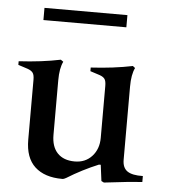

<svg xmlns="http://www.w3.org/2000/svg" viewBox="-49 -686 651 738"><g transform="rotate(5 276.5 -316.5)"><path d="M526 -30V-7Q477 -4 414 4L379 8L369 3L361 -59H354Q291 -33 233 3Q225 8 218 8Q150 8 112.5 -26.5Q75 -61 75 -131V-362Q75 -381 69 -389Q63 -397 49 -402L12 -414V-428Q101 -433 173 -448L183 -441Q170 -415 170 -368V-158Q170 -112 193.5 -87.5Q217 -63 260 -63Q301 -63 326.5 -91Q352 -119 352 -162V-362Q352 -381 346.5 -389Q341 -397 327 -402L290 -414V-428Q378 -433 451 -448L460 -441Q447 -415 447 -368V-86Q447 -55 466 -42Q485 -29 526 -30ZM93 -641H413V-594H93Z"/></g></svg>

Font: Ibarra Real Nova SemiBold
Style: Regular
Weight: 600
Designer: Jose Maria Ribagorda & Octavio Pardo
Foundry: Jose Maria Ribagorda
Version: Version 1.014